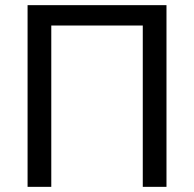

<svg xmlns="http://www.w3.org/2000/svg" viewBox="-20 -725 753 745"><path d="M87 0V-705H626V0H534V-626H179V0Z"/></svg>

Font: Nunito Sans 10pt SemiCondensed Medium
Style: Regular
Weight: 500
Width: 4
Designer: Vernon Adams
Foundry: Vernon Adams
Version: Version 3.101;gftools[0.9.27]